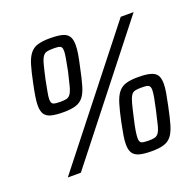

<svg xmlns="http://www.w3.org/2000/svg" viewBox="-128 -841 1008 994"><g transform="rotate(-20 376.0 -344.0)"><path d="M88 0 630 -688H701L160 0ZM184 -325Q142 -325 116.5 -331.5Q91 -338 80 -355Q69 -372 69 -403Q69 -423 73.5 -451.5Q78 -480 86 -518Q98 -577 109 -614Q120 -651 136.5 -672Q153 -693 179 -701Q205 -709 247 -709Q289 -709 314 -702.5Q339 -696 350 -679Q361 -662 361 -631Q361 -610 356.5 -582Q352 -554 343 -515Q331 -456 320 -418.5Q309 -381 293 -361Q277 -341 251 -333Q225 -325 184 -325ZM186 -381Q208 -381 220.5 -384Q233 -387 242 -399.5Q251 -412 258.5 -440Q266 -468 277 -516Q285 -557 289.5 -582.5Q294 -608 294 -622Q294 -637 289 -643.5Q284 -650 273 -651.5Q262 -653 244 -653Q223 -653 210 -650Q197 -647 188 -634.5Q179 -622 171.5 -594Q164 -566 153 -516Q146 -478 141 -453Q136 -428 136 -413Q136 -390 148 -385.5Q160 -381 186 -381ZM544 21Q501 21 476 14Q451 7 440 -10Q429 -27 429 -58Q429 -79 433.5 -106.5Q438 -134 446 -173Q458 -231 469.5 -269Q481 -307 497.5 -327.5Q514 -348 539.5 -356Q565 -364 607 -364Q649 -364 674.5 -357Q700 -350 710.5 -333.5Q721 -317 721 -286Q721 -265 716 -236.5Q711 -208 703 -170Q691 -111 680 -73.5Q669 -36 653 -15.5Q637 5 611 13Q585 21 544 21ZM546 -36Q567 -36 580 -39Q593 -42 602 -54.5Q611 -67 618 -94.5Q625 -122 636 -171Q645 -211 649.5 -236.5Q654 -262 654 -276Q654 -291 648.5 -297.5Q643 -304 632 -305.5Q621 -307 604 -307Q583 -307 570 -304Q557 -301 548.5 -288.5Q540 -276 532.5 -248.5Q525 -221 514 -171Q505 -133 501 -108Q497 -83 497 -68Q497 -45 508.5 -40.5Q520 -36 546 -36Z"/></g></svg>

Font: Saira SemiCondensed Medium
Style: Italic
Weight: 500
Width: 4
Italic angle: -12°
Designer: Hector Gatti with collaboration of the Omnibus-Type team
Foundry: Omnibus-Type
Version: Version 1.101